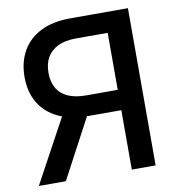

<svg xmlns="http://www.w3.org/2000/svg" viewBox="-81 -802 808 875"><g transform="rotate(-10 322.5 -364.0)"><path d="M568.8 0H458.5V-632.8H313Q261.7 -632.8 228 -616.5Q194.3 -600.1 177.7 -570.6Q161.1 -541 161.1 -499.5Q161.1 -459 177.5 -429.7Q193.8 -400.4 227.5 -384.8Q261.2 -369.1 312 -369.1H505.4V-274.9H306.2Q223.6 -274.9 166.5 -302.7Q109.4 -330.6 79.8 -381.1Q50.3 -431.6 50.3 -499.5Q50.3 -567.4 79.1 -618.9Q107.9 -670.4 164.3 -699Q220.7 -727.5 302.7 -727.5H568.8ZM153.3 0H28.3L206.5 -328.6H328.1Z"/></g></svg>

Font: Inter 20pt Medium
Style: Regular
Weight: 500
Version: Version 4.001;git-66647c0bb